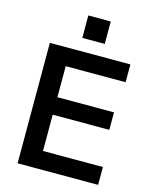

<svg xmlns="http://www.w3.org/2000/svg" viewBox="-136 -1033 905 1124"><g transform="rotate(15 317.0 -471.5)"><path d="M81 -730H569V-622H206V-434H549V-328H206V-108H569V0H81ZM257 -943H393V-807H257Z"/></g></svg>

Font: Enso SemiBold
Style: Regular
Weight: 600
Designer: Coji Morishita
Foundry: UNDERFOREST DESIGN
Version: Version 1.000